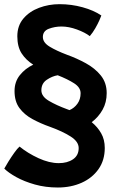

<svg xmlns="http://www.w3.org/2000/svg" viewBox="-21 -700 541 898"><path d="M469 -8Q469 49.5 439.8 91Q410.5 132.5 360.8 154.8Q311 177 249.5 177Q192 177 142.2 163Q92.5 149 55.5 128.5Q18.5 108 -1 88.5Q5.5 76.5 18.5 55.5Q31.5 34.5 45.8 14.5Q60 -5.5 70.5 -14.5Q108.5 16.5 159 39.8Q209.5 63 254 63Q294 63 320.5 45Q347 27 347 -7.5Q347 -37.5 309.5 -61.5Q272 -85.5 212.5 -107Q168.5 -122.5 130.8 -143Q93 -163.5 70 -194.5Q47 -225.5 47 -274Q47 -317.5 71.8 -348.5Q96.5 -379.5 134.5 -397.5Q100.5 -419 80.2 -450.2Q60 -481.5 60 -530.5Q60 -579.5 88.2 -613Q116.5 -646.5 161.8 -663.5Q207 -680.5 257.5 -680.5Q313 -680.5 365.5 -666Q418 -651.5 453 -627.5Q451.5 -622.5 444 -605.5Q436.5 -588.5 424.8 -568Q413 -547.5 399 -531Q377 -548 339 -562Q301 -576 266.5 -576Q235.5 -576 207.5 -565.5Q179.5 -555 179.5 -527Q179.5 -501 211.2 -481.8Q243 -462.5 292 -444Q338 -427.5 380.5 -404.2Q423 -381 450.5 -347Q478 -313 478 -264.5Q478 -221 458.8 -186.8Q439.5 -152.5 408 -128.5Q435.5 -106 452.2 -76.5Q469 -47 469 -8ZM292 -189.5Q298 -187 304 -185Q326.5 -194.5 341.2 -215Q356 -235.5 356 -264Q356 -291 325.5 -310.5Q295 -330 249 -348Q223.5 -344 198 -327Q172.5 -310 172.5 -277.5Q172.5 -249 207.8 -228.2Q243 -207.5 292 -189.5Z"/></svg>

Font: Grandstander SemiBold
Style: Regular
Weight: 600
Designer: Tyler Finck
Foundry: Etcetera Type Co
Version: Version 1.200; ttfautohint (v1.8.3)